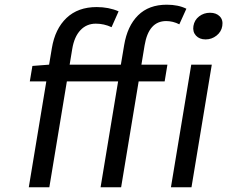

<svg xmlns="http://www.w3.org/2000/svg" viewBox="-20 -793 962 813"><path d="M117.2 -513.8 187.9 -519.2 199.6 -589.1Q213.1 -670.8 261.7 -717Q310.4 -763.1 389.2 -763.1Q440.7 -763.1 482.2 -745L452.4 -677.9Q420.5 -692.8 385.7 -692.8Q346.6 -692.8 320.5 -665.1Q294.4 -637.4 285.9 -585.9L274.9 -519.2H491.8L505.7 -601.9Q519.2 -682.9 564.6 -728Q610.1 -773.1 686.1 -773.1Q735.1 -773.1 769.2 -756L739.3 -690Q712.4 -703.8 683.6 -703.8Q609.4 -703.8 592.3 -600.9L578.8 -519.2H688.9L677.2 -448.2H567.1L492.9 0H405.9L480.1 -448.2H263.1L188.9 0H101.9L176.1 -448.2H106.2ZM703.8 0 789.8 -519.2H876.8L790.8 0ZM799 -682.9Q803.3 -708.5 823.2 -723.7Q843 -739 869.3 -739Q895.6 -739 910.5 -723.7Q925.4 -708.5 921.2 -682.9Q917.3 -658.4 896.8 -642.2Q876.4 -626.1 850.5 -626.1Q824.6 -626.1 809.8 -642.2Q795.1 -658.4 799 -682.9Z"/></svg>

Font: Karasuma Gothic
Style: Italic
Weight: 400
Italic angle: -9.39999°
Designer: Rasmus Andersson / Ryoko Nishizuka
Foundry: Genbu
Version: Version 1.00